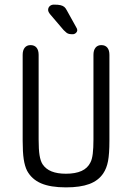

<svg xmlns="http://www.w3.org/2000/svg" viewBox="-20 -800 571 830"><path d="M453 -192V-563Q453 -583 444 -594Q435 -605 418 -605Q402 -605 393 -594Q384 -583 384 -563V-197Q384 -160 381 -135.5Q378 -111 371 -98Q359 -73 332.5 -61Q306 -49 265 -49Q228 -49 203 -59Q178 -69 164 -90Q155 -104 151 -129Q147 -154 147 -197V-563Q147 -583 138 -594Q129 -605 112 -605Q96 -605 87 -594Q78 -583 78 -563V-192Q78 -142 82.5 -112Q87 -82 97 -62Q117 -25 157.5 -7.5Q198 10 265 10Q327 10 366 -4.5Q405 -19 426 -50Q441 -72 447 -103.5Q453 -135 453 -192ZM197 -738 255 -670Q262 -663 267 -659Q272 -655 278 -653.5Q284 -652 294 -652Q302 -652 308 -657.5Q314 -663 314 -670Q314 -675 309 -683L269 -755Q264 -765 258 -770Q252 -775 242 -777.5Q232 -780 213 -780Q202 -780 195 -773.5Q188 -767 188 -757Q188 -749 197 -738Z"/></svg>

Font: Beiruti
Style: Regular
Weight: 400
Version: Version 1.00